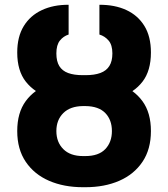

<svg xmlns="http://www.w3.org/2000/svg" viewBox="-20 -780 710 810"><path d="M330.1 -447.3H340.3Q420.4 -447.3 482.7 -424.8Q544.9 -402.3 580.8 -353.5Q616.7 -304.7 616.7 -227.1Q616.7 -150.4 581.1 -97.4Q545.4 -44.4 483.2 -17.3Q420.9 9.8 340.3 9.8H330.1Q249.5 9.8 187 -17.3Q124.5 -44.4 88.6 -97.4Q52.7 -150.4 52.7 -227.1Q52.7 -304.7 88.6 -353.5Q124.5 -402.3 187 -424.8Q249.5 -447.3 330.1 -447.3ZM340.3 -332.5H330.1Q276.4 -332 247.1 -303Q217.8 -273.9 217.8 -227.1Q217.8 -180.2 247.1 -150.9Q276.4 -121.6 330.1 -121.6H340.3Q396 -121.6 424.1 -150.9Q452.1 -180.2 452.1 -227.1Q452.1 -274.4 424.1 -303.2Q396 -332 340.3 -332.5ZM340.8 -462.9Q378.4 -462.9 403.6 -472.2Q428.7 -481.4 441.4 -501.7Q454.1 -522 454.1 -554.7Q454.1 -590.3 438.2 -608.9Q422.4 -627.4 399.4 -634.3V-759.8Q463.9 -760.3 512.7 -737.8Q561.5 -715.3 589.1 -670.7Q616.7 -626 616.7 -558.6Q616.7 -481.4 581.1 -435.3Q545.4 -389.2 483.2 -368.9Q420.9 -348.6 340.8 -348.6H329.1Q250 -348.6 187.5 -369.1Q125 -389.6 88.9 -435.5Q52.7 -481.4 52.7 -558.6Q52.7 -625 80.1 -669.7Q107.4 -714.4 156.5 -737.3Q205.6 -760.3 269.5 -759.8V-634.3Q247.6 -627.4 232.7 -608.9Q217.8 -590.3 217.8 -554.7Q217.8 -521.5 230.2 -501.2Q242.7 -481 267.6 -471.9Q292.5 -462.9 329.1 -462.9Z"/></svg>

Font: Inter 24pt ExtraBold
Style: Regular
Weight: 800
Designer: Rasmus Andersson
Foundry: rsms
Version: Version 4.001;git-66647c0bb